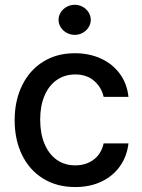

<svg xmlns="http://www.w3.org/2000/svg" viewBox="-20 -755 581 786"><path d="M40 -262.7Q40 -343.3 70.6 -405.5Q101.1 -467.8 156.7 -502.4Q212.4 -537.1 286.1 -537.1Q346.2 -537.1 394 -514.9Q441.9 -492.7 471.2 -452.1Q500.5 -411.6 505.9 -358.4H404.3Q395.5 -397.9 365.2 -424.1Q335 -450.2 288.1 -450.2Q245.1 -450.2 212.6 -427.7Q180.2 -405.3 162.4 -363.5Q144.5 -321.8 144.5 -265.6Q144.5 -208 162.4 -165.8Q180.2 -123.5 212.4 -100.8Q244.6 -78.1 288.1 -78.1Q332.5 -78.1 363.8 -101.8Q395 -125.5 404.3 -168H505.9Q500 -116.2 471.9 -75.7Q443.8 -35.2 396.5 -12.2Q349.1 10.7 288.1 10.7Q212.4 10.7 156.2 -24.2Q100.1 -59.1 70.1 -121.1Q40 -183.1 40 -262.7ZM219.7 -673.8Q219.7 -690.4 228.8 -704.6Q237.8 -718.8 253.2 -727.1Q268.6 -735.4 286.1 -735.4Q303.7 -735.4 318.6 -727.1Q333.5 -718.8 342.5 -704.6Q351.6 -690.4 351.6 -673.8Q351.6 -657.2 342.5 -643.1Q333.5 -628.9 318.6 -620.6Q303.7 -612.3 286.1 -612.3Q268.6 -612.3 253.2 -620.6Q237.8 -628.9 228.8 -643.1Q219.7 -657.2 219.7 -673.8Z"/></svg>

Font: Pretendard JP Medium
Style: Regular
Weight: 500
Designer: Base glyphs from Inter by Rasmus Andersson; Hangeul glyphs from Noto Sans CJK(Source Han Sans) by Jang Soo-young and Kan
Foundry: Kil Hyung-jin
Version: Version 1.309